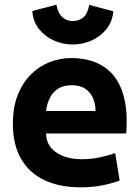

<svg xmlns="http://www.w3.org/2000/svg" viewBox="-20 -788 600 820"><path d="M324 12Q235 12 170 -18.5Q105 -49 70 -109.5Q35 -170 35 -259Q35 -329 55.5 -381.5Q76 -434 111.5 -469.5Q147 -505 191.5 -522.5Q236 -540 283 -540Q361 -540 414 -509Q467 -478 494 -418Q521 -358 521 -270Q521 -257 520.5 -242.5Q520 -228 519 -218H177Q177 -167 219.5 -137.5Q262 -108 329 -108Q370 -108 408.5 -116.5Q447 -125 472 -134L491 -17Q456 -4 415 4Q374 12 324 12ZM177 -314H388Q388 -342 378 -367Q368 -392 345.5 -408Q323 -424 286 -424Q250 -424 227 -408.5Q204 -393 192 -368Q180 -343 177 -314ZM290 -598Q248 -598 210 -615Q172 -632 146.5 -664Q121 -696 118 -741L221 -768Q228 -730 247 -714Q266 -698 290 -698Q316 -698 335 -713Q354 -728 361 -767L464 -740Q460 -695 434.5 -663.5Q409 -632 371 -615Q333 -598 290 -598Z"/></svg>

Font: Ubuntu Sans Mono
Style: Regular
Weight: 400
Monospace: yes
Designer: Dalton Maag Ltd
Foundry: Dalton Maag Ltd
Version: Version 1.006